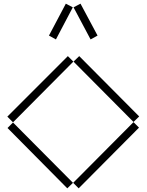

<svg xmlns="http://www.w3.org/2000/svg" viewBox="-20 -1015 799 1047"><path d="M247 -821 285 -800 377 -975 339 -995ZM381 -975 474 -800 512 -821 419 -995ZM350 -709 20 -379 51 -348 380 -679ZM412 -709 381 -679 708 -350 739 -380ZM708 -349 379 -18 409 12 738 -319ZM51 -347 21 -317 347 12 378 -18Z"/></svg>

Font: Anthony
Style: Regular
Weight: 400
Designer: Sun Young Oh
Foundry: Velvetyne Type Foundry
Version: Version 1.000;hotconv 1.0.109;makeotfexe 2.5.65596